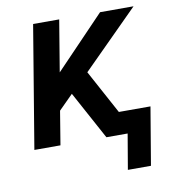

<svg xmlns="http://www.w3.org/2000/svg" viewBox="-78 -598 732 819"><g transform="rotate(-10 288.0 -188.5)"><path d="M410 153H510L552 -97H415L312 -287L555 -530H410L196 -307L233 -530H120L32 0H145L169 -146L231 -208L344 0H436Z"/></g></svg>

Font: Iosevka Sparkle Semibold
Style: Italic
Weight: 600
Italic angle: -9°
Designer: Belleve Invis
Foundry: Belleve Invis
Version: Version 4.5.0; ttfautohint (v1.8.3)